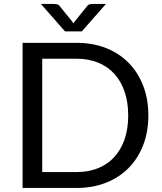

<svg xmlns="http://www.w3.org/2000/svg" viewBox="-20 -928 800 948"><path d="M712.5 -358Q712.5 -277.5 687 -211.5Q661.5 -145.5 615 -98.5Q568.5 -51.5 503.2 -25.8Q438 0 359 0H91.5V-716.5H359Q438 -716.5 503.2 -690.8Q568.5 -665 615 -617.8Q661.5 -570.5 687 -504.5Q712.5 -438.5 712.5 -358ZM613 -358Q613 -424 595 -476Q577 -528 544 -564Q511 -600 464 -619Q417 -638 359 -638H188.5V-78.5H359Q417 -78.5 464 -97.5Q511 -116.5 544 -152.2Q577 -188 595 -240Q613 -292 613 -358ZM503 -908.5 384 -773H301L182 -908.5H247Q253 -908.5 261.2 -907Q269.5 -905.5 275.5 -897L336.5 -821.5L342.5 -812.5L348.5 -821.5L409 -896.5Q415.5 -905.5 423.8 -907Q432 -908.5 438 -908.5Z"/></svg>

Font: Lato 2
Style: Regular
Weight: 400
Designer: Lukasz Dziedzic with Adam Twardoch and Botio Nikoltchev
Foundry: tyPoland Lukasz Dziedzic
Version: Version 2.015; 2015-08-06; http://www.latofonts.com/